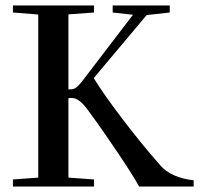

<svg xmlns="http://www.w3.org/2000/svg" viewBox="-20 -683 745 703"><path d="M27.3 0V-25.9L120.1 -32.7V-629.9L27.3 -637.2V-663.1H324.2V-637.2L230.5 -630.4V-356H239.3Q250.5 -356 260 -363.3Q269.5 -370.6 281.7 -386.7L466.8 -628.9L392.6 -637.2V-663.1H601.6V-637.2L517.1 -627.9L323.2 -397Q358.4 -339.4 428.2 -247.6Q498 -155.8 566.9 -77.6Q606.4 -32.2 689 -22.9V0H489.3Q470.2 -35.6 415.3 -117.9Q360.4 -200.2 302.7 -278.8Q270 -324.2 243.7 -324.2H230.5V-32.7L324.2 -25.9V0Z"/></svg>

Font: Elstob 14pt Medium
Style: Regular
Weight: 500
Designer: Peter S. Baker
Version: Version 1.015